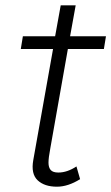

<svg xmlns="http://www.w3.org/2000/svg" viewBox="-20 -686 418 721"><path d="M234.9 -502 168.9 -128.9Q162.1 -93.3 162.1 -75.2Q162.1 -57.1 170.4 -47.6Q178.7 -38.1 199.2 -38.1Q232.4 -38.1 267.1 -61L280.8 -13.2Q235.4 15.1 193.8 15.1Q147 15.1 121.3 -9Q95.7 -33.2 105 -85L179.2 -502H58.1L65.9 -549.8H187L208 -666H264.2L243.2 -549.8H377.9L370.1 -502Z"/></svg>

Font: Stilu Light
Style: Italic
Weight: 300
Italic angle: -10°
Designer: Genilson Lima Santos
Foundry: Genilson Lima Santos
Version: Version 1.200;PS 001.200;hotconv 1.0.88;makeotf.lib2.5.64775